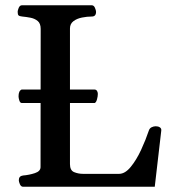

<svg xmlns="http://www.w3.org/2000/svg" viewBox="-20 -713 659 733"><path d="M68.4 0Q60.1 0 55.9 -9.8Q51.8 -19.5 51.8 -24.9Q51.8 -41 67.9 -43Q91.3 -44.9 113 -52Q134.8 -59.1 134.8 -75.2L135.3 -602.5Q135.3 -623.5 124 -632.8Q112.8 -642.1 96.7 -645.3Q80.6 -648.4 64.9 -649.9Q54.7 -650.9 51 -654.1Q47.4 -657.2 47.4 -668Q47.4 -673.3 51.5 -683.1Q55.7 -692.9 64 -692.9H330.1Q338.4 -692.9 342.5 -683.1Q346.7 -673.3 346.7 -668Q346.7 -649.9 330.6 -649.9Q312.5 -649.9 293 -646Q273.4 -642.1 260.3 -632.1Q247.1 -622.1 247.1 -604V-86.4Q247.1 -62.5 262.9 -55.9Q278.8 -49.3 296.9 -49.3H434.6Q457.5 -49.3 479.2 -75.9Q501 -102.5 518.8 -141.1Q536.6 -179.7 548.3 -214.8Q551.3 -223.6 559.1 -227.3Q566.9 -231 574.7 -231Q584 -231 590.3 -226.8Q596.7 -222.7 595.7 -214.4L570.8 0ZM62.5 -319.8Q56.6 -320.3 53.7 -329.6Q50.8 -338.9 50.8 -345.2Q50.8 -366.2 62.5 -371.1H341.8Q347.7 -370.6 350.6 -365.5Q353.5 -360.4 353.5 -354.5Q353.5 -345.2 350.3 -333.7Q347.2 -322.3 341.8 -319.8Z"/></svg>

Font: Gelasio Medium
Style: Regular
Weight: 500
Designer: Eben Sorkin
Foundry: Eben Sorkin
Version: Version 1.008